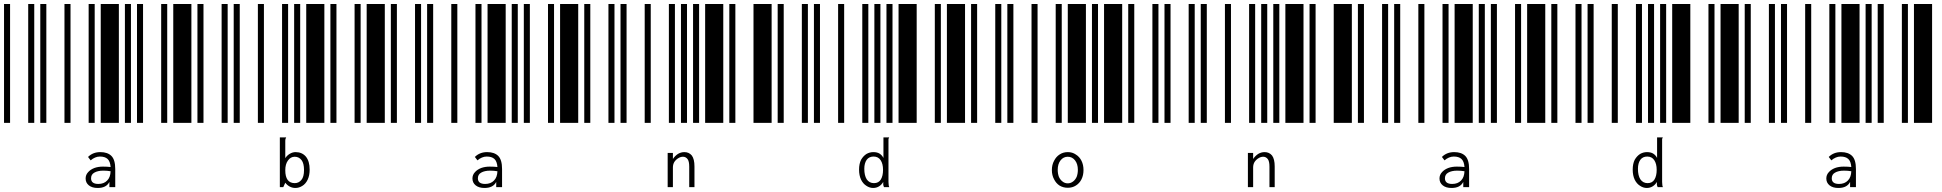

<svg xmlns="http://www.w3.org/2000/svg" viewBox="-20 -610 9640 953"><path d="M0 0V-590H30V0ZM120 0V-590H150V0ZM180 0V-590H210V0ZM300 0V-590H330V0ZM420 0V-590H450V0ZM480 0V-590H570V0ZM600 0V-590H630V0ZM660 0V-590H690V0ZM780 0V-590H810V0ZM840 0V-590H930V0ZM478 145Q514 145 533 164Q552 183 552 229V319H523V293Q508 323 465 323Q437 323 421 310Q405 297 405 276Q405 258 417 245Q428 232 448 224Q467 217 491 217Q512 217 529 219Q527 191 514 179Q501 167 476 167Q463 167 452 172Q440 177 430 186L417 169Q441 145 478 145ZM468 303Q496 303 512 286Q528 270 529 240Q512 237 493 237Q465 237 448 247Q432 256 432 275Q432 303 468 303Z M960 0V-590H990V0ZM1080 0V-590H1110V0ZM1140 0V-590H1170V0ZM1260 0V-590H1290V0ZM1380 0V-590H1410V0ZM1440 0V-590H1470V0ZM1500 0V-590H1590V0ZM1620 0V-590H1650V0ZM1740 0V-590H1770V0ZM1800 0V-590H1890V0ZM1446 323Q1431 323 1418 316Q1405 309 1396 297L1386 319H1369V72H1400V74Q1398 77 1397 79Q1396 82 1396 88V175Q1405 161 1419 153Q1433 145 1447 145Q1479 145 1498 167Q1517 190 1517 232Q1517 261 1507 282Q1497 303 1480 313Q1464 323 1446 323ZM1443 299Q1463 299 1476 283Q1489 268 1489 234Q1489 201 1477 185Q1464 168 1443 168Q1422 168 1409 187Q1396 205 1396 235Q1396 299 1443 299Z M1920 0V-590H1950V0ZM2040 0V-590H2070V0ZM2100 0V-590H2130V0ZM2220 0V-590H2250V0ZM2340 0V-590H2370V0ZM2400 0V-590H2490V0ZM2520 0V-590H2550V0ZM2580 0V-590H2610V0ZM2700 0V-590H2730V0ZM2760 0V-590H2850V0ZM2398 145Q2434 145 2453 164Q2472 183 2472 229V319H2443V293Q2428 323 2385 323Q2357 323 2341 310Q2325 297 2325 276Q2325 258 2337 245Q2348 232 2368 224Q2387 217 2411 217Q2432 217 2449 219Q2447 191 2434 179Q2421 167 2396 167Q2383 167 2372 172Q2360 177 2350 186L2337 169Q2361 145 2398 145ZM2388 303Q2416 303 2432 286Q2448 270 2449 240Q2432 237 2413 237Q2385 237 2368 247Q2352 256 2352 275Q2352 303 2388 303Z M2880 0V-590H2910V0ZM3000 0V-590H3030V0ZM3060 0V-590H3090V0ZM3180 0V-590H3210V0ZM3300 0V-590H3330V0ZM3360 0V-590H3390V0ZM3420 0V-590H3450V0ZM3480 0V-590H3570V0ZM3600 0V-590H3630V0ZM3720 0V-590H3810V0ZM3294 149H3320V179Q3330 164 3345 154Q3360 145 3377 145Q3400 145 3414 162Q3427 180 3427 216V319H3401V217Q3401 191 3393 180Q3384 168 3370 168Q3358 168 3347 175Q3335 182 3327 194Q3320 206 3320 221V319H3294Z M3840 0V-590H3870V0ZM3960 0V-590H3990V0ZM4020 0V-590H4050V0ZM4140 0V-590H4170V0ZM4260 0V-590H4290V0ZM4320 0V-590H4350V0ZM4380 0V-590H4410V0ZM4440 0V-590H4530V0ZM4620 0V-590H4650V0ZM4680 0V-590H4770V0ZM4314 323Q4296 323 4280 312Q4264 302 4254 282Q4244 261 4244 232Q4244 203 4254 183Q4265 164 4281 154Q4297 145 4315 145Q4333 145 4345 152Q4358 160 4365 174V72H4393V74Q4391 77 4390 79Q4390 82 4390 88V293Q4390 302 4391 307Q4391 313 4394 319H4368Q4365 313 4364 307Q4364 302 4364 293Q4356 307 4343 315Q4330 323 4314 323ZM4318 299Q4341 299 4352 281Q4363 263 4363 233Q4363 203 4351 185Q4339 167 4316 167Q4294 167 4282 183Q4270 200 4270 228Q4270 261 4282 280Q4295 299 4318 299Z M4800 0V-590H4830V0ZM4920 0V-590H4950V0ZM4980 0V-590H5010V0ZM5100 0V-590H5130V0ZM5220 0V-590H5250V0ZM5280 0V-590H5370V0ZM5400 0V-590H5430V0ZM5460 0V-590H5550V0ZM5580 0V-590H5610V0ZM5700 0V-590H5730V0ZM5280 322Q5257 322 5239 311Q5222 300 5212 280Q5201 260 5201 234Q5201 208 5212 188Q5222 168 5239 157Q5257 145 5280 145Q5303 145 5320 157Q5338 168 5348 188Q5358 208 5358 234Q5358 260 5348 280Q5338 300 5320 311Q5303 322 5280 322ZM5280 300Q5294 300 5306 291Q5317 283 5324 268Q5330 252 5330 233Q5330 204 5316 186Q5302 168 5280 168Q5258 168 5244 186Q5230 204 5230 233Q5230 252 5236 268Q5243 283 5254 291Q5265 300 5280 300Z M5760 0V-590H5790V0ZM5880 0V-590H5910V0ZM5940 0V-590H5970V0ZM6060 0V-590H6090V0ZM6180 0V-590H6210V0ZM6240 0V-590H6270V0ZM6300 0V-590H6330V0ZM6360 0V-590H6450V0ZM6480 0V-590H6510V0ZM6600 0V-590H6690V0ZM6174 149H6200V179Q6210 164 6225 154Q6240 145 6257 145Q6280 145 6294 162Q6307 180 6307 216V319H6281V217Q6281 191 6273 180Q6264 168 6250 168Q6238 168 6227 175Q6215 182 6207 194Q6200 206 6200 221V319H6174Z M6720 0V-590H6750V0ZM6840 0V-590H6870V0ZM6900 0V-590H6930V0ZM7020 0V-590H7050V0ZM7140 0V-590H7170V0ZM7200 0V-590H7290V0ZM7320 0V-590H7350V0ZM7380 0V-590H7410V0ZM7500 0V-590H7530V0ZM7560 0V-590H7650V0ZM7198 145Q7234 145 7253 164Q7272 183 7272 229V319H7243V293Q7228 323 7185 323Q7157 323 7141 310Q7125 297 7125 276Q7125 258 7137 245Q7148 232 7168 224Q7187 217 7211 217Q7232 217 7249 219Q7247 191 7234 179Q7221 167 7196 167Q7183 167 7172 172Q7160 177 7150 186L7137 169Q7161 145 7198 145ZM7188 303Q7216 303 7232 286Q7248 270 7249 240Q7232 237 7213 237Q7185 237 7168 247Q7152 256 7152 275Q7152 303 7188 303Z M7680 0V-590H7710V0ZM7800 0V-590H7830V0ZM7860 0V-590H7890V0ZM7980 0V-590H8010V0ZM8100 0V-590H8130V0ZM8160 0V-590H8190V0ZM8220 0V-590H8250V0ZM8280 0V-590H8370V0ZM8460 0V-590H8490V0ZM8520 0V-590H8610V0ZM8154 323Q8136 323 8120 312Q8104 302 8094 282Q8084 261 8084 232Q8084 203 8094 183Q8105 164 8121 154Q8137 145 8155 145Q8173 145 8185 152Q8198 160 8205 174V72H8233V74Q8231 77 8230 79Q8230 82 8230 88V293Q8230 302 8231 307Q8231 313 8234 319H8208Q8205 313 8204 307Q8204 302 8204 293Q8196 307 8183 315Q8170 323 8154 323ZM8158 299Q8181 299 8192 281Q8203 263 8203 233Q8203 203 8191 185Q8179 167 8156 167Q8134 167 8122 183Q8110 200 8110 228Q8110 261 8122 280Q8135 299 8158 299Z M8640 0V-590H8670V0ZM8760 0V-590H8790V0ZM8820 0V-590H8850V0ZM8940 0V-590H8970V0ZM9060 0V-590H9090V0ZM9120 0V-590H9210V0ZM9240 0V-590H9270V0ZM9300 0V-590H9330V0ZM9420 0V-590H9450V0ZM9480 0V-590H9570V0ZM9118 145Q9154 145 9173 164Q9192 183 9192 229V319H9163V293Q9148 323 9105 323Q9077 323 9061 310Q9045 297 9045 276Q9045 258 9057 245Q9068 232 9088 224Q9107 217 9131 217Q9152 217 9169 219Q9167 191 9154 179Q9141 167 9116 167Q9103 167 9092 172Q9080 177 9070 186L9057 169Q9081 145 9118 145ZM9108 303Q9136 303 9152 286Q9168 270 9169 240Q9152 237 9133 237Q9105 237 9088 247Q9072 256 9072 275Q9072 303 9108 303Z"/></svg>

Font: Libre Barcode 39 Extended Text
Style: Regular
Weight: 400
Version: Version 1.005; ttfautohint (v1.8.3)